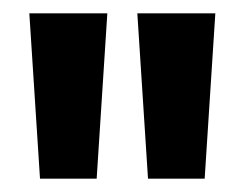

<svg xmlns="http://www.w3.org/2000/svg" viewBox="-20 -725 367 288"><path d="M40 -457 24 -705H141L125 -457ZM202 -457 186 -705H303L287 -457Z"/></svg>

Font: Bricolage Grotesque 36pt SemiBold
Style: Regular
Weight: 600
Designer: Mathieu Triay
Foundry: Atelier Triay
Version: Version 1.001;gftools[0.9.33.dev8+g029e19f]